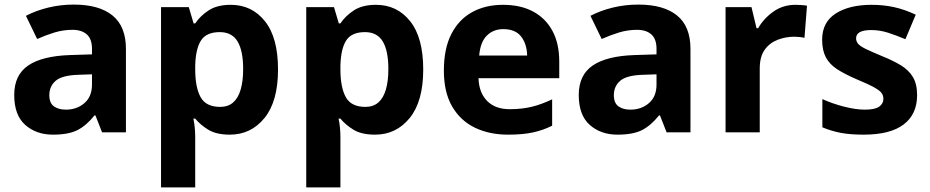

<svg xmlns="http://www.w3.org/2000/svg" viewBox="-20 -577 4056 837"><path d="M302 -557Q412 -557 470.5 -509.5Q529 -462 529 -364V0H425L396 -74H392Q357 -30 318 -10Q279 10 211 10Q138 10 90 -32.5Q42 -75 42 -163Q42 -250 103 -291.5Q164 -333 286 -337L381 -340V-364Q381 -407 358.5 -427Q336 -447 296 -447Q256 -447 218 -435.5Q180 -424 142 -407L93 -508Q137 -531 190.5 -544Q244 -557 302 -557ZM323 -251Q251 -249 223 -225Q195 -201 195 -162Q195 -128 215 -113.5Q235 -99 267 -99Q315 -99 348 -127.5Q381 -156 381 -208V-253Z M986 -556Q1078 -556 1135 -484.5Q1192 -413 1192 -274Q1192 -135 1133 -62.5Q1074 10 982 10Q923 10 888 -11.5Q853 -33 831 -60H823Q827 -41 829 -20.5Q831 0 831 20V240H682V-546H803L824 -475H831Q853 -508 890 -532Q927 -556 986 -556ZM938 -437Q880 -437 856.5 -401Q833 -365 831 -291V-275Q831 -196 854.5 -153.5Q878 -111 940 -111Q974 -111 996 -130Q1018 -149 1029 -186Q1040 -223 1040 -276Q1040 -356 1015.5 -396.5Q991 -437 938 -437Z M1619 -556Q1711 -556 1768 -484.5Q1825 -413 1825 -274Q1825 -135 1766 -62.5Q1707 10 1615 10Q1556 10 1521 -11.5Q1486 -33 1464 -60H1456Q1460 -41 1462 -20.5Q1464 0 1464 20V240H1315V-546H1436L1457 -475H1464Q1486 -508 1523 -532Q1560 -556 1619 -556ZM1571 -437Q1513 -437 1489.5 -401Q1466 -365 1464 -291V-275Q1464 -196 1487.5 -153.5Q1511 -111 1573 -111Q1607 -111 1629 -130Q1651 -149 1662 -186Q1673 -223 1673 -276Q1673 -356 1648.5 -396.5Q1624 -437 1571 -437Z M2173 -556Q2249 -556 2303.5 -527Q2358 -498 2388 -443Q2418 -388 2418 -308V-236H2066Q2068 -173 2103.5 -137Q2139 -101 2202 -101Q2255 -101 2298 -111.5Q2341 -122 2387 -144V-29Q2347 -9 2302.5 0.5Q2258 10 2195 10Q2113 10 2050 -20.5Q1987 -51 1951 -113Q1915 -175 1915 -269Q1915 -365 1947.5 -428.5Q1980 -492 2038 -524Q2096 -556 2173 -556ZM2174 -450Q2131 -450 2102.5 -422Q2074 -394 2069 -335H2278Q2277 -385 2252 -417.5Q2227 -450 2174 -450Z M2763 -557Q2873 -557 2931.5 -509.5Q2990 -462 2990 -364V0H2886L2857 -74H2853Q2818 -30 2779 -10Q2740 10 2672 10Q2599 10 2551 -32.5Q2503 -75 2503 -163Q2503 -250 2564 -291.5Q2625 -333 2747 -337L2842 -340V-364Q2842 -407 2819.5 -427Q2797 -447 2757 -447Q2717 -447 2679 -435.5Q2641 -424 2603 -407L2554 -508Q2598 -531 2651.5 -544Q2705 -557 2763 -557ZM2784 -251Q2712 -249 2684 -225Q2656 -201 2656 -162Q2656 -128 2676 -113.5Q2696 -99 2728 -99Q2776 -99 2809 -127.5Q2842 -156 2842 -208V-253Z M3448 -556Q3459 -556 3474 -555Q3489 -554 3498 -552L3487 -412Q3480 -414 3466.5 -415.5Q3453 -417 3443 -417Q3405 -417 3370 -403.5Q3335 -390 3313.5 -360Q3292 -330 3292 -278V0H3143V-546H3256L3278 -454H3285Q3309 -496 3351 -526Q3393 -556 3448 -556Z M3978 -162Q3978 -79 3919.5 -34.5Q3861 10 3745 10Q3688 10 3647 2.5Q3606 -5 3565 -22V-145Q3609 -125 3660 -112Q3711 -99 3750 -99Q3794 -99 3812.5 -112Q3831 -125 3831 -146Q3831 -160 3823.5 -171Q3816 -182 3791 -196Q3766 -210 3713 -232Q3662 -254 3629 -275.5Q3596 -297 3580 -327.5Q3564 -358 3564 -404Q3564 -480 3623 -518Q3682 -556 3780 -556Q3831 -556 3877 -546Q3923 -536 3972 -513L3927 -406Q3887 -423 3851 -434.5Q3815 -446 3778 -446Q3745 -446 3728.5 -437Q3712 -428 3712 -410Q3712 -397 3720.5 -386.5Q3729 -376 3753.5 -364Q3778 -352 3826 -332Q3873 -313 3907 -292.5Q3941 -272 3959.5 -241.5Q3978 -211 3978 -162Z"/></svg>

Font: Noto Sans Tangsa
Style: Bold
Weight: 700
Version: Version 1.504